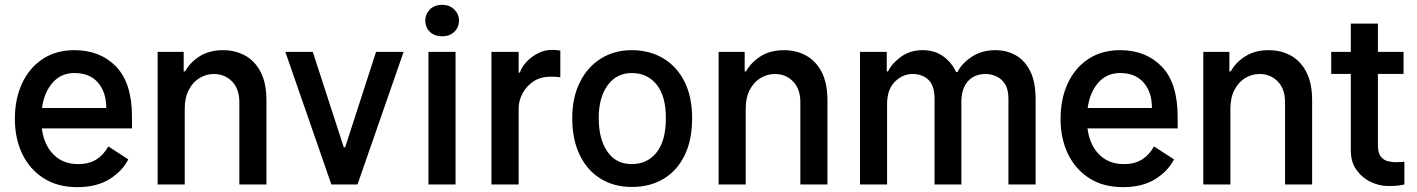

<svg xmlns="http://www.w3.org/2000/svg" viewBox="-20 -759 5831 790"><path d="M297.9 11Q217.3 11 160 -25.4Q102.6 -61.8 71.9 -125.2Q41.2 -188.6 41.2 -269.9Q41.2 -351.9 70.7 -415.7Q100.1 -479.4 155.2 -516Q210.2 -552.6 286.2 -552.6Q392 -552.6 457.6 -485.1Q523.1 -417.6 523.1 -277.7V-230.8H152Q160.9 -162.6 200.1 -123.2Q239.3 -83.8 301.1 -83.8Q346.2 -83.8 376.4 -102.8Q406.6 -121.8 425.8 -156.6L507.8 -103.3Q484 -55.4 431.1 -22.2Q378.2 11 297.9 11ZM286.6 -458.5Q231.2 -458.5 196.4 -418.7Q161.6 -378.9 152.7 -314.6H417.3Q417.3 -379.6 383.2 -419Q349.1 -458.5 286.6 -458.5Z M740.1 -311.1V0H628.6V-545.5H735.8V-465.2H741.5Q762.1 -502.5 801.7 -527.5Q841.3 -552.6 897.7 -552.6Q947.1 -552.6 987.6 -530.9Q1028.1 -509.2 1052.2 -463.4Q1076.3 -417.6 1076.3 -344.5V0H964.8V-338.8Q964.8 -392.8 935 -423.7Q905.2 -454.5 859.7 -454.5Q828.8 -454.5 801.5 -438.2Q774.1 -421.9 757.1 -389.9Q740.1 -358 740.1 -311.1Z M1640.6 -545.5 1451 0H1343.4L1154.1 -545.5H1267L1394.5 -153.1H1400.2L1527.3 -545.5Z M1729.8 -674.4Q1729.8 -700.3 1748.4 -719.6Q1767 -739 1799 -739Q1830.6 -739 1849.6 -719.6Q1868.6 -700.3 1868.6 -674.4Q1868.6 -647 1849.6 -628.4Q1830.6 -609.7 1799 -609.7Q1767 -609.7 1748.4 -628.4Q1729.8 -647 1729.8 -674.4ZM1854.4 -545.5V0H1742.9V-545.5Z M2285.5 -550.8V-441.1Q2270.6 -443.5 2245.4 -443.5Q2204.9 -443.5 2175.6 -424.4Q2146.3 -405.2 2130.3 -375.2Q2114.3 -345.2 2114 -313.6V0H2002.1V-545.5H2114V-460.2H2119Q2126.8 -483.7 2146.8 -505Q2166.9 -526.3 2193.9 -540Q2220.9 -553.6 2249.6 -553.6Q2273.4 -553.6 2285.5 -550.8Z M2579.9 10.3Q2506.7 10.3 2451.5 -23.6Q2396.3 -57.5 2365.4 -121.1Q2334.5 -184.7 2334.5 -272.7Q2334.5 -357.6 2365.8 -420.5Q2397 -483.3 2452.2 -517.9Q2507.5 -552.6 2579.2 -552.6Q2652 -552.6 2708.1 -519.5Q2764.2 -486.5 2796 -424Q2827.8 -361.5 2827.8 -272.7Q2827.8 -182.2 2796.5 -119Q2765.3 -55.8 2709.5 -22.7Q2653.8 10.3 2579.9 10.3ZM2579.2 -83.8Q2643.8 -83.8 2681.8 -132.1Q2719.8 -180.4 2719.8 -272.7Q2719.8 -364 2681.6 -411.2Q2643.5 -458.5 2579.2 -458.5Q2517.4 -458.5 2480.5 -408.6Q2443.5 -358.7 2443.5 -272.7Q2443.5 -187.1 2478.9 -135.5Q2514.2 -83.8 2579.2 -83.8Z M3048.3 -311.1V0H2936.8V-545.5H3044V-465.2H3049.7Q3070.3 -502.5 3109.9 -527.5Q3149.5 -552.6 3206 -552.6Q3255.3 -552.6 3295.8 -530.9Q3336.3 -509.2 3360.4 -463.4Q3384.6 -417.6 3384.6 -344.5V0H3273.1V-338.8Q3273.1 -392.8 3243.3 -423.7Q3213.4 -454.5 3168 -454.5Q3137.1 -454.5 3109.7 -438.2Q3082.4 -421.9 3065.3 -389.9Q3048.3 -358 3048.3 -311.1Z M3935.7 -340.9V0H3825.3V-351.2Q3825.3 -406.6 3800.2 -430.6Q3775.2 -454.5 3734.7 -454.5Q3693.9 -454.5 3661.9 -422.6Q3630 -390.6 3630 -331.7V0H3518.5V-545.5H3628.6V-465.2H3633.9Q3649.5 -497.9 3687 -525.2Q3724.4 -552.6 3775.9 -552.6Q3826.3 -552.6 3861.3 -527Q3896.3 -501.4 3914.1 -462.4H3919.7Q3935.4 -496.1 3976.9 -524.3Q4018.5 -552.6 4075.6 -552.6Q4121.4 -552.6 4158.9 -531.8Q4196.4 -511 4218.8 -466.4Q4241.1 -421.9 4241.1 -351.2V0H4129.3V-353Q4129.3 -391.3 4114.9 -413.5Q4100.5 -435.7 4079 -445.1Q4057.5 -454.5 4036.2 -454.5Q3988.6 -454.5 3962.2 -424.2Q3935.7 -393.8 3935.7 -340.9Z M4600.5 11Q4519.9 11 4462.5 -25.4Q4405.2 -61.8 4374.5 -125.2Q4343.8 -188.6 4343.8 -269.9Q4343.8 -351.9 4373.2 -415.7Q4402.7 -479.4 4457.7 -516Q4512.8 -552.6 4588.8 -552.6Q4694.6 -552.6 4760.1 -485.1Q4825.6 -417.6 4825.6 -277.7V-230.8H4454.5Q4463.4 -162.6 4502.7 -123.2Q4541.9 -83.8 4603.7 -83.8Q4648.8 -83.8 4679 -102.8Q4709.2 -121.8 4728.3 -156.6L4810.4 -103.3Q4786.6 -55.4 4733.7 -22.2Q4680.8 11 4600.5 11ZM4589.1 -458.5Q4533.7 -458.5 4498.9 -418.7Q4464.1 -378.9 4455.3 -314.6H4719.8Q4719.8 -379.6 4685.7 -419Q4651.6 -458.5 4589.1 -458.5Z M5042.6 -311.1V0H4931.1V-545.5H5038.4V-465.2H5044Q5064.6 -502.5 5104.2 -527.5Q5143.8 -552.6 5200.3 -552.6Q5249.6 -552.6 5290.1 -530.9Q5330.6 -509.2 5354.8 -463.4Q5378.9 -417.6 5378.9 -344.5V0H5267.4V-338.8Q5267.4 -392.8 5237.6 -423.7Q5207.7 -454.5 5162.3 -454.5Q5131.4 -454.5 5104 -438.2Q5076.7 -421.9 5059.7 -389.9Q5042.6 -358 5042.6 -311.1Z M5755 -545.5V-454.9H5649.5V-161.6Q5649.5 -128.6 5662.1 -113.8Q5674.7 -99.1 5691.9 -95.3Q5709.2 -91.6 5722.7 -91.6Q5734 -91.6 5741.7 -92.3Q5749.3 -93 5758.5 -93.4V0Q5739.7 3.9 5727.3 5.1Q5714.8 6.4 5691.4 6.4Q5655.5 6.4 5620.2 -10.3Q5584.9 -27 5561.4 -59.7Q5538 -92.3 5538 -139.9V-454.9H5457.4V-545.5H5538V-661.9H5649.5V-545.5Z"/></svg>

Font: Interface Medium
Style: Regular
Weight: 500
Designer: Rasmus Andersson
Foundry: rsms
Version: Version 1.8